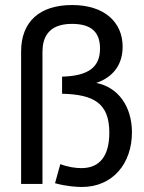

<svg xmlns="http://www.w3.org/2000/svg" viewBox="-20 -732 574 764"><path d="M363 -402C434 -426 468 -479 468 -546C468 -645 394 -712 267 -712C138 -712 64 -646 64 -527V0H149V-526C149 -578 169 -637 266 -637C339 -637 378 -608 378 -539C378 -466 334 -430 227 -427V-359C354 -356 415 -321 415 -204C415 -113 378 -63 304 -63C282 -63 251 -67 220 -79L199 -3C245 10 288 12 306 12C429 12 505 -82 505 -205C505 -309 450 -385 363 -402Z"/></svg>

Font: Alpha Lyrae Medium
Style: Regular
Weight: 500
Designer: Nikolay Petroussenko, Plamen Motev
Foundry: Fontfabric LLC
Version: Version 1.000;hotconv 1.0.109;makeotfexe 2.5.65596